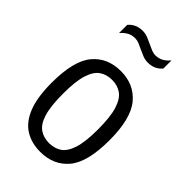

<svg xmlns="http://www.w3.org/2000/svg" viewBox="-233 -849 942 942"><g transform="rotate(45 238.0 -378.0)"><path d="M238 9.5Q177 9.5 132 -18.5Q87 -46.5 62.5 -108.2Q38 -170 38 -270.5Q38 -422 91.5 -486.5Q145 -551 238 -551Q330 -551 384.2 -486Q438.5 -421 438.5 -271Q438.5 -119.5 384.8 -55Q331 9.5 238 9.5ZM238 -51.5Q276 -51.5 303.5 -70.2Q331 -89 346 -136.2Q361 -183.5 361 -269Q361 -356 345.8 -404Q330.5 -452 303 -471Q275.5 -490 238 -490Q200.5 -490 173 -471.2Q145.5 -452.5 130.5 -405.2Q115.5 -358 115.5 -272.5Q115.5 -185.5 130.2 -137.5Q145 -89.5 172.8 -70.5Q200.5 -51.5 238 -51.5ZM302 -673.5Q282.5 -673.5 264.8 -680.5Q247 -687.5 230.5 -695.5Q215.5 -703 201.5 -708.8Q187.5 -714.5 173.5 -714.5Q151 -714.5 133.5 -705Q116 -695.5 99.5 -676.5V-733Q127.5 -766.5 174 -766.5Q193.5 -766.5 211.2 -759.2Q229 -752 245.5 -744Q260.5 -737 274.5 -731Q288.5 -725 302.5 -725Q325 -725 342.5 -734.5Q360 -744 376.5 -763.5V-707Q348.5 -673.5 302 -673.5Z"/></g></svg>

Font: Encode Sans Cnd
Style: Regular
Weight: 400
Width: 3
Designer: Multiple Designers
Foundry: Impallari Type
Version: Version 3.002; ttfautohint (v1.8.3) -l 8 -r 50 -G 200 -x 14 